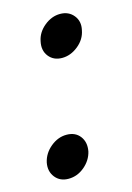

<svg xmlns="http://www.w3.org/2000/svg" viewBox="-82 -513 388 566"><g transform="rotate(-15 111.5 -230.0)"><path d="M131 -341Q105 -341 90.5 -359.5Q76 -378 82 -405Q87 -431 109.5 -449.5Q132 -468 158 -468Q184 -468 199 -449.5Q214 -431 208 -405Q203 -378 180 -359.5Q157 -341 131 -341ZM57 8Q31 8 16.5 -10.5Q2 -29 7 -55Q13 -82 35.5 -100.5Q58 -119 84 -119Q111 -119 125 -100.5Q139 -82 134 -55Q128 -29 106 -10.5Q84 8 57 8Z"/></g></svg>

Font: Epunda Sans Medium
Style: Italic
Weight: 500
Italic angle: -12.0243°
Designer: Simon Atzbach
Foundry: typofactur
Version: Version 2.204; ttfautohint (v1.8.4.7-5d5b)